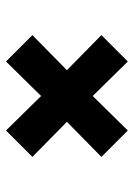

<svg xmlns="http://www.w3.org/2000/svg" viewBox="77 -623 446 640"><g transform="rotate(-90 300.0 -303.0)"><path d="M300 -217 185 -100 97 -188 214 -303 97 -418 185 -506 300 -389 415 -506 503 -418 386 -303 503 -188 415 -100Z"/></g></svg>

Font: Qzxlaeiskcpccdgjqmyffctclhy
Style: Regular
Weight: 700
Monospace: yes
Designer: Carrois Corporate & Edenspiekermann
Foundry: Carrois Corporate GbR & Edenspiekermann AG
Version: Version 2.001